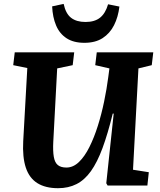

<svg xmlns="http://www.w3.org/2000/svg" viewBox="-20 -975 841 1009"><path d="M679 -83 762 -70 754.5 0H545.5L538.5 -12L577.5 -378H572.5Q546.5 -272 518.8 -197Q491 -122 457.8 -75.5Q424.5 -29 382 -7.5Q339.5 14 285 14Q219 14 176.5 -12.5Q134 -39 115.7 -94Q97.5 -149 102 -233L123.5 -617.5L49.5 -632.5L57.5 -700H370L362 -632.5L280.5 -615.5L260 -230Q257.5 -180.5 262.8 -150.5Q268 -120.5 284 -107.5Q300 -94.5 329 -94.5Q364.5 -94.5 394.8 -123.5Q425 -152.5 449.7 -202Q474.5 -251.5 494 -313.3Q513.5 -375 527.2 -441.5Q541 -508 549 -570L555 -615.5L480.5 -632.5L488.5 -700H785.5L777.5 -632.5L707.5 -615.5ZM314.5 -954.5Q325.5 -903 353.8 -881.3Q382 -859.5 429.5 -859.5Q478 -859.5 506.3 -882.5Q534.5 -905.5 548 -952.5L607.5 -940.5Q601 -885.5 579.3 -842.5Q557.5 -799.5 519.3 -774.7Q481 -750 423.5 -750Q366.5 -750 329.8 -774Q293 -798 274.8 -841.3Q256.5 -884.5 254 -941.5Z"/></svg>

Font: Literata
Style: Italic
Weight: 400
Italic angle: -2°
Designer: Latin by Veronika Burian and Jose Scaglione. Greek by Irene Vlachou. Cyrillic by Vera Evstafieva
Foundry: TypeTogether
Version: Version 3.103;gftools[0.9.29]